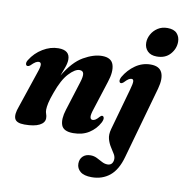

<svg xmlns="http://www.w3.org/2000/svg" viewBox="-96 -766 1052 1096"><g transform="rotate(10 430.0 -218.0)"><path d="M37.5 -322.5Q28 -323 26.5 -333.2Q25 -343.5 33 -356Q60 -400 104 -426.5Q148 -453 194 -453Q260 -453 260 -399Q260 -379.5 251 -354Q242 -328.5 231.5 -301.5Q282 -386.5 340 -419.8Q398 -453 447 -453Q501 -453 513.2 -414Q525.5 -375 504.5 -312.5L451 -145.5Q439.5 -111.5 441.8 -97.8Q444 -84 456 -84Q464 -84 472.8 -89.5Q481.5 -95 494.5 -110Q501.5 -117 506.5 -116.5Q514 -116.5 516.5 -106.8Q519 -97 510.5 -79.5Q489.5 -39.5 451.5 -15Q413.5 9.5 359.5 9.5Q303 9.5 290.8 -24.2Q278.5 -58 296.5 -115L349 -282Q361 -319.5 357.2 -335.5Q353.5 -351.5 334 -351.5Q308 -351.5 272.8 -314Q237.5 -276.5 209.5 -197Q195.5 -159 190.2 -134.8Q185 -110.5 185 -95.5Q185 -82 189.2 -71.5Q193.5 -61 193.5 -47Q193.5 -21 163.8 -5.8Q134 9.5 77 9.5Q30.5 9.5 20.5 -14.2Q10.5 -38 28.5 -85.5L99 -295Q111.5 -330 110.2 -343.5Q109 -357 96.5 -357Q88 -357 78 -351Q68 -345 51.5 -328.5Q43.5 -322 37.5 -322.5ZM753.5 -504Q718.5 -504 699.8 -523.2Q681 -542.5 681 -572Q681 -596.5 694 -620.2Q707 -644 730.8 -659.5Q754.5 -675 786.5 -675Q824 -675 841.8 -655.8Q859.5 -636.5 859.5 -607.5Q859.5 -567.5 831.5 -535.8Q803.5 -504 753.5 -504ZM793.5 -325.5 676 92.5Q655 168.5 611.8 203.8Q568.5 239 507 239Q462.5 239 441 221Q419.5 203 419.5 175.5Q419.5 149 436 133Q452.5 117 480.5 117Q501 117 518.2 125.8Q535.5 134.5 551.2 143Q567 151.5 583.5 151.5Q611.5 151.5 616.5 121.5Q619 103.5 609 86.8Q599 70 586.5 50.8Q574 31.5 567.2 7Q560.5 -17.5 569.5 -50.5L637 -291.5Q647 -326.5 646.5 -340Q646 -353.5 635 -353.5Q627 -353.5 617.8 -347.8Q608.5 -342 593 -325.5Q585 -318.5 578.5 -319Q571.5 -319 569.2 -328.2Q567 -337.5 575 -353.5Q600.5 -397.5 640.5 -425.2Q680.5 -453 728.5 -453Q779 -453 794.5 -419.2Q810 -385.5 793.5 -325.5Z"/></g></svg>

Font: Fraunces 144pt Soft
Style: Bold Italic
Weight: 700
Italic angle: -16°
Version: Version 1.000;[b76b70a41]